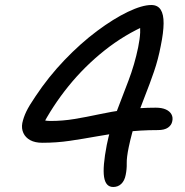

<svg xmlns="http://www.w3.org/2000/svg" viewBox="-20 -735 740 766"><path d="M431.6 11Q401.4 11 395.2 -29Q389 -69 406 -157Q418.8 -220.8 443.2 -284.3Q467.6 -347.8 492.4 -412.9Q517.2 -478 531.2 -546.2Q538.2 -580.4 539.2 -605.4Q540.2 -630.4 536.8 -651.6L568.6 -636.8Q477.2 -597.4 397.3 -533.9Q317.4 -470.4 253.3 -391.3Q189.2 -312.2 143.8 -224L122.4 -268.4Q146.2 -257.6 156.3 -255Q166.4 -252.4 181.4 -252.4Q230.2 -252.4 277.5 -260.3Q324.8 -268.2 374.6 -278.9Q424.4 -289.6 480.2 -297.5Q536 -305.4 601.6 -305.4Q625.8 -305.4 641.6 -298.3Q657.4 -291.2 664.1 -278.7Q670.8 -266.2 667.2 -251Q664.4 -235.8 650.3 -225.9Q636.2 -216 609.4 -216Q538.4 -216 478.5 -208.2Q418.6 -200.4 364.9 -190.7Q311.2 -181 258.5 -173.2Q205.8 -165.4 149 -165.4Q119.6 -165.4 100.6 -175.8Q81.6 -186.2 73.3 -204.3Q65 -222.4 69 -244Q73.8 -266.6 84.8 -289.7Q95.8 -312.8 121.6 -350.6Q173.4 -428.6 237.4 -495.4Q301.4 -562.2 367.2 -611.3Q433 -660.4 490 -687.7Q547 -715 583.6 -715Q609 -715 621 -696.5Q633 -678 632.7 -641.8Q632.4 -605.6 621.4 -552.2Q611.2 -498.2 594.4 -449.4Q577.6 -400.6 558.8 -353.2Q540 -305.8 522.8 -255.5Q505.6 -205.2 493.6 -148Q485 -106.4 485.6 -83.3Q486.2 -60.2 481.4 -37Q477 -14.2 464 -1.6Q451 11 431.6 11Z"/></svg>

Font: Shantell Sans Light
Style: Italic
Weight: 300
Italic angle: -11°
Designer: Stephen Nixon, Anya Danilova, Shantell Martin
Foundry: Arrow Type
Version: Version 1.008;[ac192a2d6]